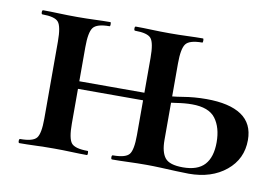

<svg xmlns="http://www.w3.org/2000/svg" viewBox="-52 -467 798 549"><g transform="rotate(10 347.5 -192.0)"><path d="M524 2Q510 2 488 1Q466 0 442.5 -1Q419 -2 401 -2Q374 -2 348 -1Q322 0 301 0Q298 0 298 -6Q298 -12 301 -12Q338 -12 348.5 -25Q359 -38 359 -81V-305Q359 -349 348.5 -361.5Q338 -374 302 -374Q299 -374 299 -380Q299 -386 302 -386Q322 -386 348 -385Q374 -384 401 -384Q427 -384 452 -385Q477 -386 497 -386Q499 -386 499 -380Q499 -374 497 -374Q460 -374 449.5 -360Q439 -346 439 -303V-81Q439 -46 452 -29.5Q465 -13 504 -13Q547 -13 567 -35Q587 -57 587 -100Q587 -143 567.5 -169Q548 -195 499 -195Q478 -195 453 -191Q428 -187 404 -186L402 -205Q437 -206 469.5 -211.5Q502 -217 537 -217Q604 -217 639 -193.5Q674 -170 674 -122Q674 -67 632 -32.5Q590 2 524 2ZM32 0Q29 0 29 -6Q29 -12 32 -12Q69 -12 79.5 -25Q90 -38 90 -81V-305Q90 -349 79.5 -361.5Q69 -374 33 -374Q30 -374 30 -380Q30 -386 33 -386Q53 -386 79 -385Q105 -384 132 -384Q158 -384 183 -385Q208 -386 228 -386Q230 -386 230 -380Q230 -374 228 -374Q191 -374 180.5 -360Q170 -346 170 -303V-81Q170 -38 180.5 -25Q191 -12 228 -12Q230 -12 230 -6Q230 0 228 0Q207 0 182.5 -1Q158 -2 132 -2Q105 -2 79 -1Q53 0 32 0ZM129 -182V-204H398V-182Z"/></g></svg>

Font: Cormorant SemiBold
Style: Regular
Weight: 600
Designer: Christian Thalmann (Catharsis Fonts)
Foundry: Catharsis Fonts
Version: Version 4.000